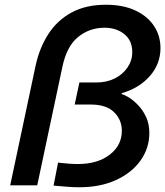

<svg xmlns="http://www.w3.org/2000/svg" viewBox="-20 -780 697 810"><path d="M427 -760Q498 -760 549.5 -736.5Q601 -713 629 -671.5Q657 -630 657 -577Q657 -510 612 -459Q567 -408 494 -387L493 -383Q506 -380 525 -368Q544 -356 563.5 -335.5Q583 -315 596.5 -286Q610 -257 610 -219Q610 -155 573 -103Q536 -51 469.5 -20.5Q403 10 315 10Q291 10 265.5 8Q240 6 223 4.5Q206 3 206 3L225 -94Q225 -94 238.5 -92.5Q252 -91 271 -89.5Q290 -88 308 -88Q392 -88 443 -127.5Q494 -167 494 -228Q494 -275 461 -307Q428 -339 363 -339H295L315 -432H385Q430 -432 464 -449Q498 -466 518 -495.5Q538 -525 538 -560Q538 -609 504.5 -636Q471 -663 421 -663Q357 -663 309 -623.5Q261 -584 243 -497L137 2H23L130 -502Q146 -577 183.5 -635.5Q221 -694 281.5 -727Q342 -760 427 -760Z"/></svg>

Font: Be Vietnam Pro Medium
Style: Italic
Weight: 500
Italic angle: -12°
Designer: Lam Bao, Tony Le, Vietanh Nguyen
Foundry: Yellow Type Foundry
Version: Version 1.002; ttfautohint (v1.8.3)